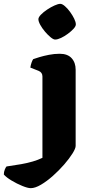

<svg xmlns="http://www.w3.org/2000/svg" viewBox="-147 -780 479 1000"><path d="M13 200Q-2 200 -30.5 188.5Q-59 177 -86.5 160.5Q-114 144 -127 129Q-127 115 -122 103Q-117 91 -113 87Q-70 81 -36.5 75Q-3 69 24 61Q51 53 74 42V-382Q74 -392 69 -399.5Q64 -407 54 -411L11 -428Q13 -442 17.5 -454.5Q22 -467 26 -472Q37 -476 58.5 -482.5Q80 -489 108 -494.5Q136 -500 164 -500Q205 -500 226 -477Q247 -454 247 -417V-20Q247 -7 230.5 19.5Q214 46 187 77Q160 108 128.5 136Q97 164 66.5 182Q36 200 13 200ZM140 -574Q131 -574 116.5 -586Q102 -598 87.5 -615Q73 -632 63 -650Q53 -668 53 -680Q53 -690 66 -703.5Q79 -717 98.5 -730Q118 -743 137 -751.5Q156 -760 167 -760Q177 -760 191 -748Q205 -736 218 -718Q231 -700 239.5 -682.5Q248 -665 248 -653Q248 -643 236 -630Q224 -617 206.5 -604Q189 -591 171 -582.5Q153 -574 140 -574Z"/></svg>

Font: Texturina Medium 12pt Black
Style: Regular
Weight: 900
Version: Version 1.002